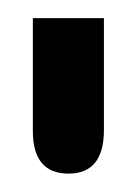

<svg xmlns="http://www.w3.org/2000/svg" viewBox="-20 47 151 211"><path d="M16.1 66.9H94.2V189.9Q94.2 237.8 55.2 237.8Q16.1 237.8 16.1 190.9Z"/></svg>

Font: CMU Sans Serif
Style: Medium
Weight: 500
Version: Version 0.7.0